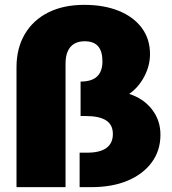

<svg xmlns="http://www.w3.org/2000/svg" viewBox="-20 -771 707 791"><path d="M48 -494Q48 -572 82 -630Q116 -688 178.5 -719.5Q241 -751 327 -751Q409 -751 470 -726Q531 -701 564.5 -655.5Q598 -610 598 -548Q598 -500 574 -455Q550 -410 512 -384Q570 -366 605.5 -321Q641 -276 641 -216Q641 -151 605.5 -102.5Q570 -54 506.5 -27Q443 0 356 0H308V-142H339Q392 -142 418.5 -161.5Q445 -181 445 -219Q445 -257 417 -275Q389 -293 333 -293H312V-435Q358 -435 380 -456Q402 -477 402 -518Q402 -560 384 -580.5Q366 -601 329 -601Q303 -601 285.5 -590.5Q268 -580 259 -559.5Q250 -539 250 -509V0H48Z"/></svg>

Font: Alexandria ExtraBold
Style: Regular
Weight: 800
Designer: Mohamed Gaber
Foundry: Kief Type Foundry
Version: Version 5.100